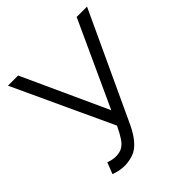

<svg xmlns="http://www.w3.org/2000/svg" viewBox="-205 -895 1055 1055"><g transform="rotate(-45 323.0 -367.0)"><path d="M635.5 -750 343.5 -122Q299.5 -30 245 -2Q227 6.5 204.8 11Q182.5 15.5 163.5 15.5Q126.5 15.5 83.5 0L109.5 -66.5Q140 -55 163.5 -55Q192.5 -55 213.5 -65.5Q234.5 -77 251.5 -102Q268.5 -127 289.5 -171L21 -750H100L327 -253L555 -750Z"/></g></svg>

Font: Russisch Sans
Style: Regular
Weight: 400
Designer: Michael Sharanda (font) & Cristiano Sobral (main changes)
Foundry: Michael Sharanda
Version: Version 2.00;October 25, 2020;FontCreator 13.0.0.2681 64-bit